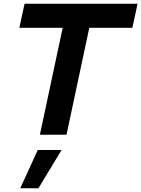

<svg xmlns="http://www.w3.org/2000/svg" viewBox="-20 -720 755 1026"><path d="M193.1 0 315 -571.6H83.4L111.3 -700H715.2L687.3 -571.6H457.2L335.4 0ZM88.1 286.2 181.8 81.4H309.1L185.3 286.2Z"/></svg>

Font: Red Hat Display
Style: Italic
Weight: 300
Italic angle: -12°
Designer: Pentagram, MCKL
Foundry: Pentagram, MCKL
Version: Version 1.023